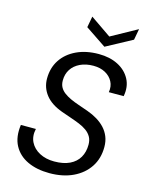

<svg xmlns="http://www.w3.org/2000/svg" viewBox="-134 -991 848 1087"><g transform="rotate(15 290.5 -447.5)"><path d="M263 12Q189 12 134.5 -13.5Q80 -39 53.5 -88.5Q27 -138 37 -210H125Q115 -166 132 -132Q149 -98 186 -78.5Q223 -59 272 -59Q326 -59 362.5 -76.5Q399 -94 417.5 -126Q436 -158 436 -201Q436 -228 425 -247Q414 -266 395 -279.5Q376 -293 351.5 -303Q327 -313 299 -322.5Q271 -332 243 -342Q177 -366 144.5 -407.5Q112 -449 112 -502Q112 -565 143 -612Q174 -659 230 -685.5Q286 -712 360 -712Q425 -712 473 -687.5Q521 -663 544.5 -619Q568 -575 557 -518H470Q476 -553 461.5 -580.5Q447 -608 417.5 -624Q388 -640 348 -640Q304 -640 270.5 -624Q237 -608 219 -580Q201 -552 201 -515Q201 -492 210 -475.5Q219 -459 235.5 -446.5Q252 -434 274.5 -423.5Q297 -413 324 -404Q351 -395 381 -384Q412 -373 438.5 -357Q465 -341 484.5 -320Q504 -299 515 -272Q526 -245 526 -211Q526 -144 493 -94Q460 -44 401 -16Q342 12 263 12ZM543 -907 531 -842 379 -760 257 -842 269 -907 391 -823Z"/></g></svg>

Font: DM Sans 24pt
Style: Italic
Weight: 400
Italic angle: -10°
Designer: Colophon Foundry, Jonny Pinhorn
Foundry: Colophon Foundry
Version: Version 4.004;gftools[0.9.30]